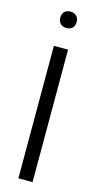

<svg xmlns="http://www.w3.org/2000/svg" viewBox="-104 -661 344 693"><g transform="rotate(15 68.5 -315.0)"><path d="M39 -600Q39 -614 47 -622Q55 -630 69 -630Q83 -630 91.5 -622Q100 -614 100 -600Q100 -569 69 -569Q55 -569 47 -577.5Q39 -586 39 -600ZM96 -495V0H43V-495Z"/></g></svg>

Font: Moniqa Cond Display
Style: Regular
Weight: 400
Width: 3
Designer: Rajesh Rajput
Foundry: Rajesh Rajput
Version: Version 1.000